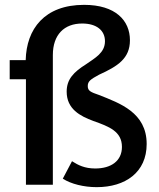

<svg xmlns="http://www.w3.org/2000/svg" viewBox="-20 -762 657 792"><path d="M327 -742C163 -742 89 -642 86 -514H20V-435H87V0H198V-535C198 -619 245 -665 319 -665C379 -665 413 -636 413 -592C413 -544 372 -523 335 -497C284 -465 255 -435 255 -384C255 -312 311 -283 365 -263C430 -240 483 -220 483 -156C483 -98 438 -67 373 -67C329 -67 302 -81 277 -97L239 -25C273 -3 326 10 379 10C497 10 585 -51 585 -168C585 -298 474 -336 389 -370C354 -382 342 -387 342 -407C342 -427 354 -435 389 -454C466 -489 516 -521 516 -596C516 -677 457 -742 327 -742Z"/></svg>

Font: Cheyenne Sans Medium
Style: Regular
Weight: 500
Designer: The Public Sans project authors (U.S. Web Design System), Libre Franklin designed by Pablo Impallari and Rodrigo Fuenzal
Foundry: The Cheyenne Sans Project Authors
Version: Version 2.007